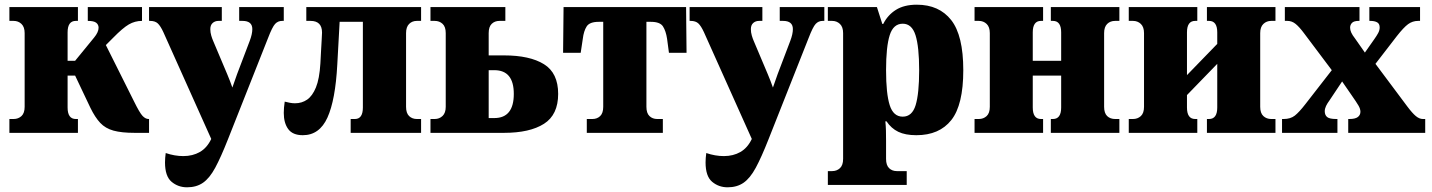

<svg xmlns="http://www.w3.org/2000/svg" viewBox="-20 -566 6101 818"><path d="M20 0V-59H38Q58 -59 71.5 -71.5Q85 -84 85 -111V-425Q85 -451 71.5 -464Q58 -477 38 -477H20V-536H312V-477H303Q268 -477 268 -428V-307H300L381 -406Q400 -429 400 -448Q400 -461 390 -469Q380 -477 354 -477V-536H585V-477Q555 -477 529 -462Q503 -447 462 -405L431 -374L551 -134Q575 -85 587.5 -72Q600 -59 613 -59H615V0H554Q498 0 463.5 -9.5Q429 -19 407 -42.5Q385 -66 365 -107L300 -244H268V-108Q268 -59 303 -59H312V0Z M777 232Q739 232 711 208.5Q683 185 683 126Q683 108 686 86Q724 99 761 99Q801 99 831.5 81.5Q862 64 880 26L676 -429Q664 -455 652.5 -466Q641 -477 619 -477H615V-536H925V-477H911Q896 -477 886 -468Q876 -459 876 -442Q876 -428 880 -414.5Q884 -401 888 -392L948 -250Q954 -236 959.5 -221.5Q965 -207 970 -193Q975 -207 980 -221.5Q985 -236 990 -250L1044 -392Q1055 -421 1055 -442Q1055 -477 1013 -477H999V-536H1189V-477H1182Q1164 -477 1152 -464Q1140 -451 1122 -404L951 28Q921 104 897 148.5Q873 193 845 212.5Q817 232 777 232Z M1270 10Q1227 10 1208 -16Q1189 -42 1189 -85Q1189 -96 1190 -108Q1191 -120 1193 -133Q1205 -130 1215.5 -128Q1226 -126 1237 -126Q1266 -126 1288.5 -141.5Q1311 -157 1326 -193.5Q1341 -230 1345 -296Q1346 -315 1347.5 -343.5Q1349 -372 1350.5 -396.5Q1352 -421 1352 -427Q1352 -477 1303 -477H1285V-536H1774V-477H1756Q1736 -477 1723 -464Q1710 -451 1710 -425V-111Q1710 -84 1723 -71.5Q1736 -59 1756 -59H1774V0H1474V-59H1492Q1526 -59 1526 -108V-473H1427L1417 -291Q1409 -140 1375 -65Q1341 10 1270 10Z M1814 0V-59H1832Q1852 -59 1865.5 -72Q1879 -85 1879 -111V-425Q1879 -452 1865.5 -464.5Q1852 -477 1832 -477H1814V-536H2133V-477H2108Q2088 -477 2075 -464.5Q2062 -452 2062 -425V-330H2127Q2237 -330 2297.5 -292.5Q2358 -255 2358 -166Q2358 -77 2297.5 -38.5Q2237 0 2127 0ZM2062 -63H2086Q2169 -63 2169 -166Q2169 -267 2086 -267H2062Z M2480 0V-59H2504Q2524 -59 2537 -71.5Q2550 -84 2550 -111V-473H2531Q2492 -473 2479.5 -453.5Q2467 -434 2463 -401L2454 -341H2379L2381 -536H2903L2905 -341H2830L2822 -401Q2817 -434 2804.5 -453.5Q2792 -473 2753 -473H2734V-111Q2734 -84 2747 -71.5Q2760 -59 2780 -59H2804V0Z M3080 232Q3042 232 3014 208.5Q2986 185 2986 126Q2986 108 2989 86Q3027 99 3064 99Q3104 99 3134.5 81.5Q3165 64 3183 26L2979 -429Q2967 -455 2955.5 -466Q2944 -477 2922 -477H2918V-536H3228V-477H3214Q3199 -477 3189 -468Q3179 -459 3179 -442Q3179 -428 3183 -414.5Q3187 -401 3191 -392L3251 -250Q3257 -236 3262.5 -221.5Q3268 -207 3273 -193Q3278 -207 3283 -221.5Q3288 -236 3293 -250L3347 -392Q3358 -421 3358 -442Q3358 -477 3316 -477H3302V-536H3492V-477H3485Q3467 -477 3455 -464Q3443 -451 3425 -404L3254 28Q3224 104 3200 148.5Q3176 193 3148 212.5Q3120 232 3080 232Z M3507 222V163H3525Q3545 163 3558.5 150.5Q3572 138 3572 111V-425Q3572 -451 3558.5 -464Q3545 -477 3525 -477H3507V-536H3716L3739 -464H3743Q3762 -502 3797 -524Q3832 -546 3886 -546Q3981 -546 4032.5 -480.5Q4084 -415 4084 -267Q4084 -119 4033 -54.5Q3982 10 3884 10Q3837 10 3807 -4.5Q3777 -19 3757 -49H3752Q3754 -29 3754.5 -10Q3755 9 3755 34V111Q3755 138 3768 150.5Q3781 163 3801 163H3843V222ZM3826 -69Q3866 -69 3881 -118Q3896 -167 3896 -267Q3896 -367 3880.5 -416Q3865 -465 3826 -465Q3786 -465 3770.5 -416Q3755 -367 3755 -267Q3755 -167 3770.5 -118Q3786 -69 3826 -69Z M4132 0V-59H4150Q4170 -59 4183.5 -71.5Q4197 -84 4197 -111V-425Q4197 -451 4183.5 -464Q4170 -477 4150 -477H4132V-536H4424V-477H4415Q4380 -477 4380 -428V-307H4501V-428Q4501 -477 4466 -477H4457V-536H4749V-477H4731Q4710 -477 4697 -464Q4684 -451 4684 -425V-111Q4684 -84 4697 -71.5Q4710 -59 4731 -59H4749V0H4457V-59H4466Q4501 -59 4501 -108V-244H4380V-108Q4380 -59 4415 -59H4424V0Z M4789 0V-59H4807Q4827 -59 4840.5 -71.5Q4854 -84 4854 -111V-425Q4854 -451 4840.5 -464Q4827 -477 4807 -477H4789V-536H5081V-477H5072Q5037 -477 5037 -428V-246L5166 -379V-428Q5166 -477 5131 -477H5122V-536H5414V-477H5396Q5376 -477 5362.5 -464Q5349 -451 5349 -425V-111Q5349 -84 5362.5 -71.5Q5376 -59 5396 -59H5414V0H5122V-59H5131Q5166 -59 5166 -108V-294L5037 -161V-108Q5037 -59 5072 -59H5081V0Z M5442 0V-59H5449Q5478 -59 5496.5 -73.5Q5515 -88 5542 -123L5654 -267L5536 -424Q5516 -451 5500 -464Q5484 -477 5465 -477H5454V-536H5772V-477H5769Q5748 -477 5740 -468.5Q5732 -460 5732 -448Q5732 -438 5737 -427Q5742 -416 5753 -402L5795 -342L5835 -399Q5845 -413 5851.5 -425Q5858 -437 5858 -449Q5858 -465 5847 -471Q5836 -477 5818 -477H5814V-536H6030V-477H6022Q5998 -477 5979 -463Q5960 -449 5931 -412L5840 -294L5976 -112Q5997 -84 6012 -71.5Q6027 -59 6042 -59H6052V0H5724V-59H5729Q5754 -59 5765 -67.5Q5776 -76 5776 -90Q5776 -102 5767.5 -116.5Q5759 -131 5738 -161L5698 -219L5644 -138Q5635 -126 5629.5 -114.5Q5624 -103 5624 -92Q5624 -76 5634 -67.5Q5644 -59 5673 -59H5678V0Z"/></svg>

Font: Noto Serif SemiCondensed Black
Style: Regular
Weight: 900
Width: 4
Designer: Monotype Design Team
Foundry: Monotype Imaging Inc.
Version: Version 2.014; ttfautohint (v1.8.4.7-5d5b)